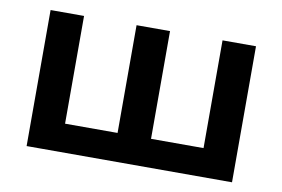

<svg xmlns="http://www.w3.org/2000/svg" viewBox="-60 -598 1021 695"><g transform="rotate(10 451.0 -250.0)"><path d="M74 0V-500H197V-104H390V-500H513V-104H706V-500H829V0Z"/></g></svg>

Font: Geologica Medium
Style: Regular
Weight: 500
Designer: Sindre Bremnes, Frode Helland
Foundry: Monokrom Skriftforlag AS
Version: Version 1.010;gftools[0.9.28]